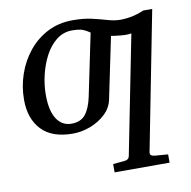

<svg xmlns="http://www.w3.org/2000/svg" viewBox="-80 -573 864 870"><g transform="rotate(-10 352.5 -138.0)"><path d="M377.9 217.8V179.7L430.2 174.8Q450.7 173.3 454.1 155.8L562 -389.2Q543.5 -385.7 515.1 -388.2Q486.8 -390.6 469.2 -394L410.6 -112.3Q403.3 -74.7 373.8 -46.6Q344.2 -18.6 304 -3.2Q263.7 12.2 222.7 12.2Q127 12.2 78.9 -38.8Q30.8 -89.8 30.8 -176.8Q30.8 -237.8 50.3 -294.4Q69.8 -351.1 106.4 -396.2Q143.1 -441.4 194.6 -467.8Q246.1 -494.1 310.1 -494.1Q359.9 -494.1 397.9 -485.4Q436 -476.6 466.8 -467.5Q497.6 -458.5 525.4 -458.5Q547.9 -458.5 574.5 -463.4Q601.1 -468.3 633.3 -481.9H674.3L549.8 154.8Q547.9 165.5 553.7 169.7Q559.6 173.8 568.8 174.8L630.9 179.7V217.8ZM224.1 -33.2Q267.1 -33.2 289.1 -60.8Q311 -88.4 321.8 -140.1L380.9 -424.8Q355.5 -441.9 338.9 -445.6Q322.3 -449.2 300.3 -449.2Q259.3 -449.2 227.8 -424.6Q196.3 -399.9 175 -359.9Q153.8 -319.8 142.8 -273.2Q131.8 -226.6 131.8 -182.1Q131.8 -108.4 156.5 -70.8Q181.2 -33.2 224.1 -33.2Z"/></g></svg>

Font: Charis
Style: Italic
Weight: 400
Italic angle: -11°
Designer: Walt Agee, Miriam Martin, Annie Olsen, Victor Gaultney, Lorna Priest, Alan Ward, Bob Hallissy, Martin Hosken, Sharon Cor
Foundry: SIL Global
Version: Version 7.000